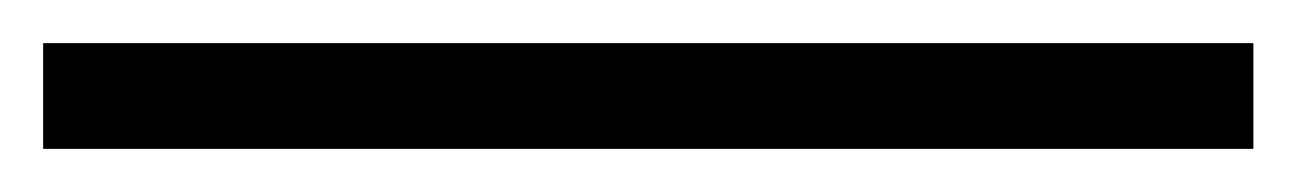

<svg xmlns="http://www.w3.org/2000/svg" viewBox="-20 50 601 89"><path d="M0 119V70H561V119Z"/></svg>

Font: Libre Bodoni Medium
Style: Regular
Weight: 500
Designer: Pablo Impallari, Rodrigo Fuenzalida
Foundry: Impallari Type
Version: Version 2.005;gftools[0.9.23]